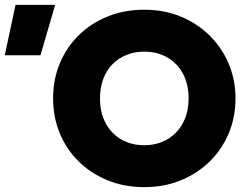

<svg xmlns="http://www.w3.org/2000/svg" viewBox="-182 -755 1026 790"><path d="M411.5 15Q330 15 261.5 -12.8Q193 -40.5 142.5 -90Q92 -139.5 64.2 -206Q36.5 -272.5 36.5 -350Q36.5 -428 64.2 -494.5Q92 -561 142.5 -610.5Q193 -660 261.5 -687.5Q330 -715 411.5 -715Q493 -715 561.2 -687Q629.5 -659 680.2 -609Q731 -559 759 -492.8Q787 -426.5 787 -350Q787 -272.5 759 -206Q731 -139.5 680.2 -90Q629.5 -40.5 561.2 -12.8Q493 15 411.5 15ZM411.5 -157.5Q451.5 -157.5 484.8 -171Q518 -184.5 542.5 -209.8Q567 -235 580.5 -270.5Q594 -306 594 -350Q594 -409 570.5 -452.2Q547 -495.5 505.8 -519Q464.5 -542.5 411.5 -542.5Q372 -542.5 338.5 -529Q305 -515.5 280.5 -490.5Q256 -465.5 242.8 -429.8Q229.5 -394 229.5 -350Q229.5 -291 253 -247.8Q276.5 -204.5 317.5 -181Q358.5 -157.5 411.5 -157.5ZM-162.5 -527.5 -118 -735H45L-15.5 -527.5Z"/></svg>

Font: Geologica ExtraBold
Style: Regular
Weight: 800
Designer: Sindre Bremnes, Frode Helland
Foundry: Monokrom Skriftforlag AS
Version: Version 1.010;gftools[0.9.28]